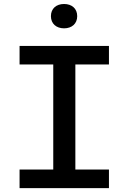

<svg xmlns="http://www.w3.org/2000/svg" viewBox="-20 -966 660 986"><path d="M80.5 0H539.5V-95.5H367V-635H539.5V-730H80.5V-635H253.5V-95.5H80.5ZM309 -820.5C349 -820.5 376.5 -844.5 376.5 -883C376.5 -922 349 -945.5 309 -945.5C269 -945.5 241.5 -922 241.5 -883C241.5 -844.5 269 -820.5 309 -820.5Z"/></svg>

Font: Monaspace Neon Medium
Style: Regular
Weight: 500
Designer: Riley Cran & the Lettermatic Team
Foundry: Lettermatic
Version: Version 1.200 (Monaspace Neon)